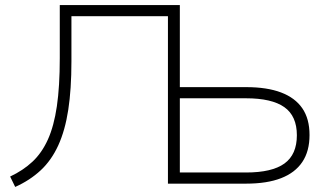

<svg xmlns="http://www.w3.org/2000/svg" viewBox="-20 -725 1306 758"><path d="M40 13 20 -28Q71 -52 108 -86.5Q145 -121 169 -174Q193 -227 204.5 -305.5Q216 -384 216 -495V-705H690V-381H952Q1034 -381 1089.5 -360Q1145 -339 1173.5 -297.5Q1202 -256 1202 -192Q1202 -128 1173.5 -85.5Q1145 -43 1089.5 -21.5Q1034 0 952 0H643V-661H262V-483Q262 -373 249.5 -291.5Q237 -210 210 -151Q183 -92 140.5 -52.5Q98 -13 40 13ZM690 -44H951Q1054 -44 1103 -79.5Q1152 -115 1152 -191Q1152 -267 1102.5 -302Q1053 -337 951 -337H690Z"/></svg>

Font: Nunito Sans 10pt SemiExpanded ExtraLight
Style: Regular
Weight: 250
Width: 6
Designer: Vernon Adams
Foundry: Vernon Adams
Version: Version 3.101;gftools[0.9.27]